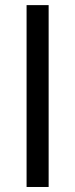

<svg xmlns="http://www.w3.org/2000/svg" viewBox="-20 -745 300 765"><path d="M85.9 0V-724.6H173.8V0Z"/></svg>

Font: Arial
Style: Regular
Weight: 400
Designer: Steve Matteson
Foundry: Ascender Corporation
Version: Version 2.00.3